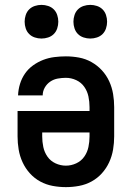

<svg xmlns="http://www.w3.org/2000/svg" viewBox="-20 -759 540 787"><path d="M250 8Q223 8 196 3Q169 -2 145 -15Q121 -28 102.5 -48.5Q84 -69 72.5 -94Q61 -119 56.5 -146Q52 -173 52 -200V-304H347V-320Q347 -342 342.5 -363.5Q338 -385 325.5 -403Q313 -421 292.5 -430.5Q272 -440 250 -440Q234 -440 217 -437Q200 -434 186 -424.5Q172 -415 163.5 -400Q155 -385 155 -368H54Q55 -392 62 -415Q69 -438 82.5 -457.5Q96 -477 115.5 -491Q135 -505 157 -513.5Q179 -522 203 -525Q227 -528 250 -528Q277 -528 304 -523Q331 -518 355 -504.5Q379 -491 397.5 -471Q416 -451 427.5 -426Q439 -401 443.5 -374Q448 -347 448 -320V-200Q448 -173 443.5 -146Q439 -119 427.5 -94Q416 -69 397.5 -48.5Q379 -28 355 -15Q331 -2 304 3Q277 8 250 8ZM250 -80Q272 -80 292.5 -89.5Q313 -99 325.5 -117Q338 -135 342.5 -156.5Q347 -178 347 -200V-216H153V-200Q153 -178 157.5 -156.5Q162 -135 174.5 -117Q187 -99 207.5 -89.5Q228 -80 250 -80ZM350 -601Q336 -601 322.5 -605.5Q309 -610 299.5 -619.5Q290 -629 285.5 -642.5Q281 -656 281 -670Q281 -684 285.5 -697.5Q290 -711 299.5 -720.5Q309 -730 322.5 -734.5Q336 -739 350 -739Q364 -739 377.5 -734.5Q391 -730 400.5 -720.5Q410 -711 414.5 -697.5Q419 -684 419 -670Q419 -656 414.5 -642.5Q410 -629 400.5 -619.5Q391 -610 377.5 -605.5Q364 -601 350 -601ZM150 -601Q136 -601 122.5 -605.5Q109 -610 99.5 -619.5Q90 -629 85.5 -642.5Q81 -656 81 -670Q81 -684 85.5 -697.5Q90 -711 99.5 -720.5Q109 -730 122.5 -734.5Q136 -739 150 -739Q164 -739 177.5 -734.5Q191 -730 200.5 -720.5Q210 -711 214.5 -697.5Q219 -684 219 -670Q219 -656 214.5 -642.5Q210 -629 200.5 -619.5Q191 -610 177.5 -605.5Q164 -601 150 -601Z"/></svg>

Font: Iosevka Term Semibold
Style: Regular
Weight: 600
Monospace: yes
Designer: Belleve Invis
Foundry: Belleve Invis
Version: Version 31.4.0